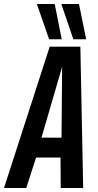

<svg xmlns="http://www.w3.org/2000/svg" viewBox="-54 -938 488 958"><path d="M-34 0 194 -705H347L361 0H249L248 -152H126L77 0ZM153 -251H253L256 -605ZM191 -742 130 -918H219L254 -742ZM312 -742 252 -918H340L376 -742Z"/></svg>

Font: Georama Condensed SemiBold
Style: Italic
Weight: 600
Width: 3
Italic angle: -9°
Designer: Jean-Baptiste Levee
Foundry: Production Type
Version: Version 1.000